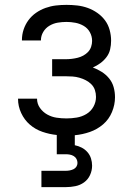

<svg xmlns="http://www.w3.org/2000/svg" viewBox="-20 -548 540 788"><path d="M150 220V153H250Q258 153 266 151.5Q274 150 281.5 146.5Q289 143 293.5 136Q298 129 298 121Q298 112 294 104.5Q290 97 282.5 92.5Q275 88 266.5 86.5Q258 85 250 85H213V6Q183 3 154 -7Q125 -17 102.5 -36.5Q80 -56 67 -84Q54 -112 54 -142V-143H132Q132 -122 144 -105Q156 -88 174 -78Q192 -68 212 -65Q232 -62 253 -62Q274 -62 295 -65.5Q316 -69 334.5 -80Q353 -91 363.5 -110Q374 -129 374 -150Q374 -165 369.5 -178.5Q365 -192 355 -202Q345 -212 332.5 -218.5Q320 -225 306 -229Q292 -233 278 -234Q264 -235 250 -235H194V-305H250Q262 -305 274.5 -306.5Q287 -308 299 -311Q311 -314 322 -320Q333 -326 341.5 -335Q350 -344 354 -356Q358 -368 358 -380Q358 -399 349 -415.5Q340 -432 324 -441.5Q308 -451 289.5 -454.5Q271 -458 253 -458Q235 -458 217 -455Q199 -452 183 -442.5Q167 -433 157.5 -417Q148 -401 148 -383V-382H70V-384Q70 -406 77 -427Q84 -448 97 -465.5Q110 -483 128 -495.5Q146 -508 167 -515.5Q188 -523 209.5 -525.5Q231 -528 253 -528Q275 -528 297 -525.5Q319 -523 340 -515.5Q361 -508 379.5 -495Q398 -482 411 -464.5Q424 -447 430 -425Q436 -403 436 -381Q436 -363 432 -345.5Q428 -328 417 -313.5Q406 -299 391.5 -288.5Q377 -278 361 -271Q380 -264 397.5 -253Q415 -242 428 -226Q441 -210 446.5 -190Q452 -170 452 -149Q452 -118 439.5 -88Q427 -58 403 -37.5Q379 -17 349 -6.5Q319 4 287 7V48Q302 51 315.5 58Q329 65 339 76.5Q349 88 353.5 102.5Q358 117 358 132Q358 152 349.5 170.5Q341 189 325 200.5Q309 212 289.5 216Q270 220 250 220Z"/></svg>

Font: Iosevka Curly
Style: Regular
Weight: 400
Monospace: yes
Designer: Belleve Invis
Foundry: Belleve Invis
Version: Version 22.1.2; ttfautohint (v1.8.4)